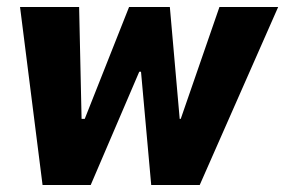

<svg xmlns="http://www.w3.org/2000/svg" viewBox="-20 -526 811 546"><path d="M101 0 37 -506H205L212 -188H221L347 -506H463L491 -188H494L604 -506H771L548 0H410L381 -322H376L238 0Z"/></svg>

Font: Nunito Sans 7pt Condensed Black
Style: Italic
Weight: 900
Width: 3
Italic angle: -9°
Designer: Vernon Adams
Foundry: Vernon Adams
Version: Version 3.101;gftools[0.9.27]